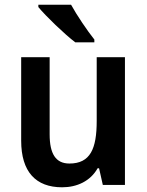

<svg xmlns="http://www.w3.org/2000/svg" viewBox="-20 -786 624 816"><path d="M282 -766H143V-756C173 -719 255 -640 300 -606H381V-618C352 -654 306 -722 282 -766ZM511 -543H391V-272C391 -154 364 -91 275 -91C217 -91 191 -132 191 -215V-543H70V-188C70 -56 132 10 244 10C307 10 364 -16 395 -71H401L417 0H511Z"/></svg>

Font: Noto Sans Ethiopic SemiCondensed SemiBold
Style: Regular
Weight: 600
Width: 4
Designer: Monotype Design Team
Foundry: Monotype Imaging Inc.
Version: Version 2.102